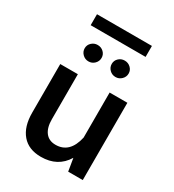

<svg xmlns="http://www.w3.org/2000/svg" viewBox="-209 -1002 1021 1125"><g transform="rotate(30 301.5 -439.0)"><path d="M483.4 -883.3V-809.1H111.8V-883.3ZM148.9 -674.8Q148.9 -697.8 165.8 -713.6Q182.6 -729.5 206.1 -729.5Q230 -729.5 246.6 -713.6Q263.2 -697.8 263.2 -674.8Q263.2 -651.9 246.6 -635.3Q230 -618.7 206.1 -618.7Q182.6 -618.7 165.8 -635.3Q148.9 -651.9 148.9 -674.8ZM332 -674.8Q332 -697.8 348.6 -713.6Q365.2 -729.5 389.2 -729.5Q412.6 -729.5 429.4 -713.6Q446.3 -697.8 446.3 -674.8Q446.3 -651.9 429.4 -635.3Q412.6 -618.7 389.2 -618.7Q365.2 -618.7 348.6 -635.3Q332 -651.9 332 -674.8ZM71.3 -193.8V-522.9H190.4V-218.3Q190.4 -161.1 214.4 -130.1Q238.3 -99.1 283.2 -99.1Q378.9 -99.1 405.3 -218.3V-522.9H525.4V0H426.8L412.6 -85.4Q357.9 4.9 244.1 4.9Q160.6 4.9 116 -47.4Q71.3 -99.6 71.3 -193.8Z"/></g></svg>

Font: Estedad-FD SemiBold
Style: Regular
Weight: 600
Designer: Amin Abedi
Version: Version 7.3